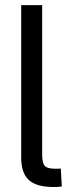

<svg xmlns="http://www.w3.org/2000/svg" viewBox="-20 -748 280 769"><path d="M194.8 1Q125.5 1 95.2 -27.1Q64.9 -55.2 64.9 -117.2V-727.5H148.9V-128.9Q148.9 -95.2 159.2 -83.7Q169.4 -72.3 200.2 -72.3Q206.5 -72.3 212.9 -72.3Q219.2 -72.3 223.6 -72.8L227.5 -1Q220.2 0 211.7 0.5Q203.1 1 194.8 1Z"/></svg>

Font: Inter 28pt
Style: Regular
Weight: 400
Designer: Rasmus Andersson
Foundry: rsms
Version: Version 4.001;git-66647c0bb